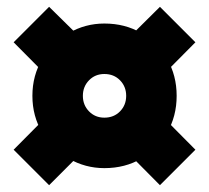

<svg xmlns="http://www.w3.org/2000/svg" viewBox="-20 -592 613 563"><path d="M286 -99Q230 -99 181.5 -127Q133 -155 104 -203Q75 -251 75 -311Q75 -371 104 -419Q133 -467 181.5 -495Q230 -523 286 -523Q347 -523 394.5 -495Q442 -467 470 -419Q498 -371 498 -311Q498 -251 470 -203Q442 -155 394.5 -127Q347 -99 286 -99ZM124 -49 20 -153 147 -281 252 -177ZM147 -340 20 -468 124 -572 252 -446ZM286 -247Q314 -247 332 -265.5Q350 -284 350 -311Q350 -338 332 -356.5Q314 -375 286 -375Q259 -375 241 -356.5Q223 -338 223 -311Q223 -284 241 -265.5Q259 -247 286 -247ZM449 -49 322 -177 426 -281 553 -153ZM426 -340 322 -446 449 -572 553 -468Z"/></svg>

Font: Gabarito ExtraBold
Style: Regular
Weight: 800
Designer: Leandro Assis / Alvaro Franca / Felipe Casaprima
Foundry: Naipe Foundry
Version: Version 1.000